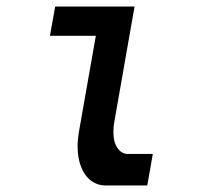

<svg xmlns="http://www.w3.org/2000/svg" viewBox="-20 -570 640 590"><path d="M218.5 -120Q218.5 -142 223 -167.5L274.5 -460H133.5L149.5 -550H393.5L331 -194Q328.5 -181 328.5 -164.5Q328.5 -132.5 341.2 -114.8Q354 -97 372.5 -97H449.5L442 -53L432.5 0H305Q280 0 260.2 -14.5Q240.5 -29 229.5 -56.2Q218.5 -83.5 218.5 -120Z"/></svg>

Font: JuliaMono
Style: Bold Italic
Weight: 700
Italic angle: -9°
Monospace: yes
Designer: cormullion
Foundry: corm
Version: Version 0.057; ttfautohint (v1.8.4)